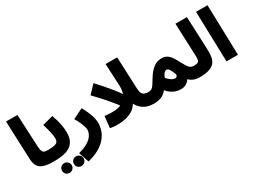

<svg xmlns="http://www.w3.org/2000/svg" viewBox="-63 -1516 3308 2509"><g transform="rotate(-30 1590.5 -261.5)"><path d="M344 5Q242 5 186.5 -15Q131 -35 108.5 -76Q86 -117 83 -181L60 -760H232L255 -271Q258 -222 267.5 -199Q277 -176 298 -169.5Q319 -163 354 -163Q402 -163 423 -139Q444 -115 444 -81Q444 -43 419 -19Q394 5 344 5Z M623 237Q592 237 571.5 216Q551 195 551 164Q551 133 571.5 112Q592 91 623 91Q654 91 676 112Q698 133 698 164Q698 195 676 216Q654 237 623 237ZM445 237Q414 237 393 216Q372 195 372 164Q372 133 393 112Q414 91 445 91Q475 91 497 112Q519 133 519 164Q519 195 497 216Q475 237 445 237Z M344 5 354 -163Q417 -163 450.5 -172Q484 -181 496 -199.5Q508 -218 508 -246Q508 -278 500 -318.5Q492 -359 481 -401Q470 -443 459 -477L620 -520Q632 -485 645.5 -439.5Q659 -394 668 -343Q677 -292 677 -240Q677 -161 649.5 -112Q622 -63 575 -38Q528 -13 468.5 -4Q409 5 344 5Z M733 231 680 76Q775 51 829 15.5Q883 -20 905.5 -59.5Q928 -99 928 -135Q928 -169 906 -224.5Q884 -280 848 -341L1002 -417Q1041 -350 1068 -276Q1095 -202 1095 -141Q1095 -87 1076.5 -31.5Q1058 24 1016 74.5Q974 125 904.5 165.5Q835 206 733 231Z M1499 -138Q1473 -176 1433 -227Q1393 -278 1333.5 -346.5Q1274 -415 1187 -504L1300 -623Q1350 -570 1398.5 -514.5Q1447 -459 1488.5 -407Q1530 -355 1559 -311.5Q1588 -268 1599 -239Z M1286 5Q1259 5 1231 0.5Q1203 -4 1192 -6L1211 -179Q1280 -170 1346 -172Q1412 -174 1464.5 -197.5Q1517 -221 1548 -274Q1579 -327 1579 -419L1562 -760H1737L1758 -271Q1760 -225 1774 -202Q1788 -179 1811.5 -171Q1835 -163 1865 -163Q1900 -163 1925 -143Q1950 -123 1950 -79Q1950 -42 1924 -18.5Q1898 5 1859 5Q1760 5 1700 -35Q1640 -75 1612 -134Q1584 -85 1542.5 -57Q1501 -29 1454.5 -15.5Q1408 -2 1364 1.5Q1320 5 1286 5Z M1850 5 1860 -163Q1893 -163 1912.5 -173.5Q1932 -184 1951.5 -213Q1971 -242 2004 -297Q2052 -377 2107.5 -418.5Q2163 -460 2229 -460Q2280 -460 2313.5 -437.5Q2347 -415 2371.5 -377Q2396 -339 2419 -294Q2442 -252 2460 -222.5Q2478 -193 2499.5 -178Q2521 -163 2552 -163Q2600 -163 2621 -139Q2642 -115 2642 -81Q2642 -43 2617 -19Q2592 5 2542 5Q2493 5 2455.5 -10Q2418 -25 2387 -55Q2368 -22 2334 -2Q2300 18 2258 18Q2132 18 2052 -83Q2009 -30 1961 -12.5Q1913 5 1850 5ZM2142 -218Q2155 -201 2174 -183.5Q2193 -166 2215 -154.5Q2237 -143 2257 -143Q2283 -143 2289.5 -162.5Q2296 -182 2288 -199Q2270 -242 2257 -263Q2244 -284 2234.5 -291Q2225 -298 2215 -298Q2193 -298 2173.5 -275.5Q2154 -253 2142 -218Z M2542 5 2552 -163Q2592 -163 2610.5 -172Q2629 -181 2633.5 -208.5Q2638 -236 2635 -292L2616 -760H2789L2810 -270Q2813 -209 2806.5 -158.5Q2800 -108 2774 -71.5Q2748 -35 2692.5 -15Q2637 5 2542 5Z M2948 0 2927 -760H3100L3121 0Z"/></g></svg>

Font: Noto Sans Arabic Blk
Style: Regular
Weight: 900
Designer: Monotype Design Team, Nadine Chahine, Nizar Qandah and Khaled Hosny
Foundry: Monotype Imaging Inc.
Version: Version 2.012; ttfautohint (v1.8.4.7-5d5b)